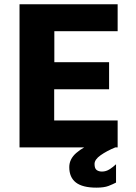

<svg xmlns="http://www.w3.org/2000/svg" viewBox="-20 -687 633 895"><path d="M71 0V-667H528.4V-541.6H233.3V-397H488.5V-271H232.6V-125.4H528.4V0ZM429.4 187.7Q364.9 187.7 333.9 163.8Q302.9 139.8 302.9 92.1Q302.9 54.5 335.4 26.1Q367.9 -2.3 421.4 -22.9L517.6 0Q476.9 16.9 448.8 36.8Q420.7 56.7 420.7 77.3Q420.7 98.1 430.4 105.4Q440.1 112.7 455.4 112.7Q474 112.7 490.6 102.2Q507.2 91.7 520.9 78.7V164.1Q506.1 171.8 485.7 179.8Q465.2 187.7 429.4 187.7Z"/></svg>

Font: Maven Pro
Style: Regular
Weight: 400
Designer: Joe Prince
Foundry: Joe Prince
Version: Version 2.103